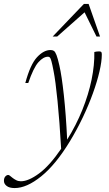

<svg xmlns="http://www.w3.org/2000/svg" viewBox="-104 -690 554 975"><path d="M39.5 -268.5H24.5Q50 -363 84 -399.5Q118 -436 152.5 -436Q163 -436 169.8 -431.5Q176.5 -427 183 -410.2Q189.5 -393.5 197.5 -357.5Q209.5 -305.5 220.2 -207.2Q231 -109 237 19Q283 -54.5 314.2 -132.2Q345.5 -210 361 -285.2Q376.5 -360.5 375 -426Q387 -429 399 -429Q407.5 -429 410.2 -426Q413 -423 413 -413Q413 -378 401.2 -327.2Q389.5 -276.5 368 -216.8Q346.5 -157 316.8 -94.5Q287 -32 251 27.5Q179 146 105.2 205.5Q31.5 265 -29.5 265Q-56.5 265 -70.2 254.2Q-84 243.5 -84 228.5Q-84 214 -77 206.2Q-70 198.5 -62 198.5Q-58.5 198.5 -53.2 202.8Q-48 207 -40.5 213Q-33 219 -22 224.8Q-11 230.5 2 230.5Q40.5 230.5 94.2 191Q148 151.5 206.5 65.5Q198.5 -74 188.2 -176.8Q178 -279.5 168 -329.5Q161.5 -364 157.2 -379.2Q153 -394.5 149.2 -398.2Q145.5 -402 140 -402Q116 -402 91 -374Q66 -346 39.5 -268.5ZM163.5 -504.5 322 -670H346L404 -504.5H386L325.5 -627.5L186.5 -504.5Z"/></svg>

Font: Newsreader Text ExtraLight
Style: Italic
Weight: 275
Italic angle: -17°
Designer: Hugues Gentile
Foundry: Production Type
Version: Version 1.001